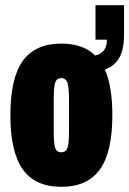

<svg xmlns="http://www.w3.org/2000/svg" viewBox="-20 -708 498 740"><path d="M216 12Q116 12 68 -55Q20 -122 20 -264Q20 -407 68 -473.5Q116 -540 216 -540Q300 -540 347 -494Q392 -504 392 -555H348V-688H458V-574Q458 -516 439 -484Q420 -452 384 -440Q413 -376 413 -264Q413 -122 365 -55Q317 12 216 12ZM216 -121Q233 -121 239.5 -137Q246 -153 246 -205V-322Q246 -374 239.5 -390.5Q233 -407 216 -407Q199 -407 193 -390.5Q187 -374 187 -322V-205Q187 -153 193 -137Q199 -121 216 -121Z"/></svg>

Font: Archivo ExtraCondensed Black
Style: Regular
Weight: 900
Width: 2
Designer: Hector Gatti
Foundry: Omnibus-Type
Version: Version 2.001; ttfautohint (v1.8.3)